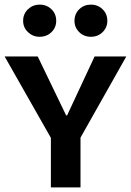

<svg xmlns="http://www.w3.org/2000/svg" viewBox="-22 -810 566 830"><path d="M326 -215V0H198V-214L-2 -566H141L264 -311H268L387 -566H524ZM149 -651Q120 -651 99 -671Q78 -691 78 -720Q78 -750 99 -770Q120 -790 149 -790Q180 -790 200.5 -770Q221 -750 221 -720Q221 -691 200.5 -671Q180 -651 149 -651ZM371 -651Q341 -651 320.5 -671Q300 -691 300 -720Q300 -750 320.5 -770Q341 -790 371 -790Q401 -790 421.5 -770Q442 -750 442 -720Q442 -691 421.5 -671Q401 -651 371 -651Z"/></svg>

Font: Qnwhxotralxmqkhsjrfbfhwcoqn
Style: Regular
Weight: 500
Designer: Carrois Corporate & Edenspiekermann
Foundry: Carrois Corporate GbR & Edenspiekermann AG
Version: Version 2.001